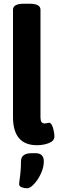

<svg xmlns="http://www.w3.org/2000/svg" viewBox="-20 -774 313 1034"><path d="M50 -144V-722Q50 -754 110 -754H138Q198 -754 198 -722V-142Q198 -125 203.5 -117Q209 -109 222 -109Q226 -109 233 -111Q240 -113 244 -113Q257 -113 265 -86.5Q273 -60 273 -39Q273 -15 243.5 -3.5Q214 8 179 8Q50 8 50 -144ZM83 218Q83 215 85 197Q93 146 93 95Q93 51 151 51H171Q216 51 216 95Q216 127 200.5 160.5Q185 194 163.5 217Q142 240 127 240Q111 240 97 234.5Q83 229 83 218Z"/></svg>

Font: Asap Condensed
Style: Bold
Weight: 700
Designer: Pablo Cosgaya
Foundry: Omnibus-Type
Version: Version 1.010; ttfautohint (v1.8)